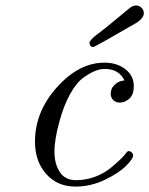

<svg xmlns="http://www.w3.org/2000/svg" viewBox="-20 -671 546 702"><path d="M107.9 -152.8Q107.9 -262.7 188.5 -352.3Q269 -441.9 361.8 -441.9Q407.7 -441.9 438.5 -418Q469.2 -394 469.2 -356Q469.2 -325.2 453.1 -310.5Q437 -295.9 418 -295.9Q403.8 -295.9 394.3 -304.9Q384.8 -314 384.8 -328.1Q384.8 -335.9 387.9 -345Q391.1 -354 403.1 -364.5Q415 -375 435.1 -377Q415 -418.9 362.8 -418.9Q346.7 -418.9 328.4 -411.9Q310.1 -404.8 284.9 -387Q259.8 -369.1 236.3 -327.1Q212.9 -285.2 196.8 -225.1Q178.7 -159.2 179.2 -115.2Q179.2 -72.3 198.5 -42.2Q217.8 -12.2 257.8 -12.2Q293.9 -12.2 328.4 -25.1Q362.8 -38.1 388.4 -60.1Q414.1 -82 424.1 -92Q434.1 -102.1 443.8 -115.2L444.8 -116.2Q451.7 -121.1 459.2 -115.5Q466.8 -109.9 466.8 -103Q466.8 -90.8 441.4 -64.9Q416 -39.1 364 -13.9Q312 11.2 255.9 11.2Q189.9 11.2 148.9 -34.9Q107.9 -81.1 107.9 -152.8ZM307.1 -514.2V-515.1Q307.1 -521 324.7 -537.1Q333.5 -543.9 368.2 -570.8Q415 -609.9 451.2 -639.2Q465.3 -651.4 478 -650.9Q489.3 -650.9 497.6 -642.3Q505.9 -633.8 505.9 -623Q505.9 -604 476.1 -585.9Q326.2 -499 320.8 -499Q314.9 -499 311 -503.4Q307.1 -507.8 307.1 -514.2Z"/></svg>

Font: CMU Classical Serif
Style: Italic
Weight: 500
Italic angle: -14.04°
Version: Version 0.7.0